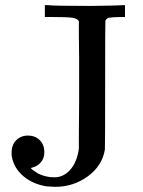

<svg xmlns="http://www.w3.org/2000/svg" viewBox="-20 -703 554 745"><path d="M89 -177Q116 -177 134 -159.5Q152 -142 152 -112Q152 -88 137.5 -72Q123 -56 102 -52Q99 -51 101 -49Q106 -43 129 -29Q159 -15 190 -15Q204 -15 213 -18Q242 -27 261.5 -56Q281 -85 286 -126Q286 -127 286 -142.5Q286 -158 286 -183Q286 -208 286.5 -238Q287 -268 287 -306Q287 -344 287 -378Q287 -403 287 -429.5Q287 -456 287 -479Q287 -502 286.5 -524Q286 -546 286 -563Q286 -580 286 -593Q286 -606 286 -614V-621Q280 -631 261 -634Q243 -637 182 -637H154V-683H166Q188 -680 332 -680Q342 -680 362 -680.5Q382 -681 393 -681Q404 -681 420.5 -681.5Q437 -682 446 -682.5Q455 -683 457 -683H465V-637H449Q422 -637 401 -634Q393 -631 389 -623Q388 -621 388 -376Q388 -131 387 -123Q377 -60 321 -19Q265 22 194 22Q188 22 175.5 21Q163 20 160 20Q106 11 70 -20Q34 -51 26 -95Q25 -100 25 -110Q25 -141 43 -159Q61 -177 89 -177Z"/></svg>

Font: MathJax_Main
Style: Regular
Weight: 400
Version: Version 1.1